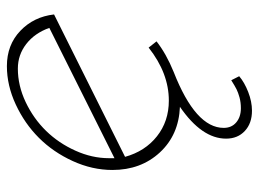

<svg xmlns="http://www.w3.org/2000/svg" viewBox="-117 -425 751 557"><g transform="rotate(-90 258.5 -146.5)"><path d="M304.2 148.9Q287.1 159.7 277.8 164.3Q268.6 168.9 254.2 172.9Q239.7 176.8 223.1 176.8Q197.8 176.8 181.9 163.3Q166 149.9 166 127Q166 45.4 328.1 -18.1Q380.9 -39.6 417 -67.9L398.9 -90.8Q324.7 -32.2 245.1 -32.2Q185.1 -32.2 141.6 -66.7Q98.1 -101.1 82 -159.2L495.1 -365.2Q488.3 -424.3 447.5 -463.1Q406.7 -502 345.2 -502Q289.1 -502 233.9 -476.3Q178.7 -450.7 137.2 -409.2Q95.7 -367.7 69.8 -311Q43.9 -254.4 43.9 -195.8Q43.9 -113.3 94.7 -58.3Q145.5 -3.4 227.1 0Q134.8 63.5 134.8 133.8Q134.8 167.5 157 188.2Q179.2 209 215.8 209Q242.2 209 270.3 198Q298.3 187 315.9 171.9ZM337.9 -470.2Q377.9 -470.2 409.4 -445.8Q440.9 -421.4 456.1 -378.9L78.1 -189.9V-206.1Q78.1 -254.9 99.9 -303.2Q121.6 -351.6 157.2 -388.2Q192.9 -424.8 240.7 -447.5Q288.6 -470.2 337.9 -470.2Z"/></g></svg>

Font: Comic Neue Angular Light Italic
Style: Regular
Weight: 300
Italic angle: -12°
Designer: Craig Rozynski
Foundry: Craig Rozynski
Version: Version 2.003